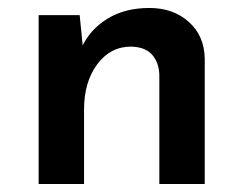

<svg xmlns="http://www.w3.org/2000/svg" viewBox="-20 -462 611 482"><path d="M180 -424 189 -334 186 -345Q207 -389 250.5 -415.5Q294 -442 355 -442Q415 -442 454 -407Q493 -372 494 -315V0H380V-274Q379 -305 362 -324.5Q345 -344 309 -345Q257 -345 224 -300.5Q191 -256 191 -187V0H77V-424Z"/></svg>

Font: Reem Kufi Fun Medium
Style: Regular
Weight: 500
Designer: Khaled Hosny
Version: Version 1.005